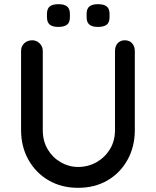

<svg xmlns="http://www.w3.org/2000/svg" viewBox="-20 -894 748 920"><path d="M578 -701Q600 -701 613 -686.5Q626 -672 626 -650V-271Q626 -191 591 -128Q556 -65 495 -29.5Q434 6 354 6Q275 6 213.5 -29.5Q152 -65 116.5 -128Q81 -191 81 -271V-650Q81 -672 96 -686.5Q111 -701 135 -701Q154 -701 169.5 -686.5Q185 -672 185 -650V-271Q185 -218 208.5 -178.5Q232 -139 271 -116.5Q310 -94 354 -94Q402 -94 442 -116.5Q482 -139 506.5 -178.5Q531 -218 531 -271V-650Q531 -672 543.5 -686.5Q556 -701 578 -701ZM449 -765Q422 -765 408.5 -776Q395 -787 395 -812V-827Q395 -853 409 -863.5Q423 -874 449 -874Q478 -874 491.5 -863Q505 -852 505 -827V-812Q505 -786 491 -775.5Q477 -765 449 -765ZM259 -765Q232 -765 218.5 -776Q205 -787 205 -812V-827Q205 -853 219 -863.5Q233 -874 260 -874Q288 -874 301.5 -863Q315 -852 315 -827V-812Q315 -786 301 -775.5Q287 -765 259 -765Z"/></svg>

Font: Quicksand Light SemiBold
Style: Regular
Weight: 600
Version: Version 3.004